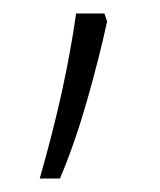

<svg xmlns="http://www.w3.org/2000/svg" viewBox="-20 -380 237 285"><path d="M135 -360 139 -348Q127 -293 109 -230Q91 -167 69 -115H39Q59 -185 72 -244.5Q85 -304 93 -360Z"/></svg>

Font: Noto Sans Khmer UI Condensed ExtraLight
Style: Regular
Weight: 200
Width: 3
Designer: Danh Hong and the Monotype Design Team
Foundry: Monotype Imaging Inc.
Version: Version 2.002; ttfautohint (v1.8.4.7-5d5b)